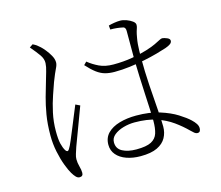

<svg xmlns="http://www.w3.org/2000/svg" viewBox="-107 -884 1215 1054"><g transform="rotate(-15 500.0 -356.5)"><path d="M404 -558 420 -574Q447 -552 480.5 -536Q514 -520 561 -520Q618 -520 667.5 -528.5Q717 -537 753.5 -548.5Q790 -560 808 -569Q831 -580 840 -585Q849 -590 856 -590Q867 -589 882.5 -582.5Q898 -576 898 -565Q898 -555 888.5 -547.5Q879 -540 859 -533Q838 -526 804 -516.5Q770 -507 728.5 -498.5Q687 -490 643 -484.5Q599 -479 557 -479Q527 -479 503 -485.5Q479 -492 455.5 -509.5Q432 -527 404 -558ZM593 -710 591 -733Q605 -737 623.5 -740Q642 -743 657 -743Q674 -743 693 -736Q712 -729 725.5 -719Q739 -709 739 -698Q739 -689 736.5 -681.5Q734 -674 730.5 -662.5Q727 -651 723 -627Q720 -611 718.5 -593.5Q717 -576 716.5 -556.5Q716 -537 716 -515Q716 -438 721 -360.5Q726 -283 731 -219Q736 -155 736 -120Q736 -86 720.5 -57.5Q705 -29 670 -12Q635 5 575 5Q531 5 495.5 -7.5Q460 -20 439.5 -44Q419 -68 419 -101Q419 -141 444 -166.5Q469 -192 512 -204.5Q555 -217 607 -217Q683 -217 740 -199Q797 -181 836 -156.5Q875 -132 896 -112Q910 -99 918.5 -86Q927 -73 927 -60Q927 -50 923 -43.5Q919 -37 909 -37Q900 -37 892 -43.5Q884 -50 874 -60Q842 -92 803 -120Q764 -148 712.5 -165.5Q661 -183 589 -183Q557 -183 525.5 -174Q494 -165 473 -148Q452 -131 452 -106Q452 -70 483 -53.5Q514 -37 562 -37Q619 -37 646.5 -51.5Q674 -66 683 -94Q692 -122 692 -165Q692 -189 690 -229.5Q688 -270 685.5 -319.5Q683 -369 681 -420Q679 -471 678 -516Q678 -536 678 -568Q678 -600 678 -631Q678 -662 678 -678Q678 -686 676.5 -690.5Q675 -695 672 -698.5Q669 -702 662 -703Q649 -706 631.5 -708Q614 -710 593 -710ZM141 -729 160 -742Q174 -735 181 -730Q188 -725 200 -714Q208 -707 222 -690Q236 -673 247.5 -652.5Q259 -632 259 -613Q259 -599 249 -579.5Q239 -560 220 -511Q211 -485 196.5 -443.5Q182 -402 171 -351.5Q160 -301 160 -248Q160 -202 166 -177Q172 -152 182 -135Q187 -127 192.5 -126Q198 -125 204 -135Q212 -147 224.5 -176.5Q237 -206 251.5 -241.5Q266 -277 279.5 -310Q293 -343 301 -362L326 -350Q319 -331 307.5 -300.5Q296 -270 284 -237.5Q272 -205 261.5 -177.5Q251 -150 246 -136Q239 -115 234 -99Q229 -83 229 -70Q229 -49 235 -28Q241 -7 241 10Q241 30 221 30Q210 30 200.5 20Q191 10 182 -5Q171 -23 157.5 -58.5Q144 -94 134.5 -139.5Q125 -185 125 -232Q125 -298 134 -350.5Q143 -403 154.5 -444Q166 -485 175 -515Q185 -551 193 -577Q201 -603 202 -624Q203 -648 186.5 -671.5Q170 -695 141 -729Z"/></g></svg>

Font: Noto Serif SC
Style: Regular
Weight: 200
Designer: Ryoko NISHIZUKA 西塚涼子 (kana & ideographs); Frank Grießhammer (Latin, Greek & Cyrillic); Wenlong ZHANG 张文龙 (bopomofo); San
Foundry: Adobe
Version: Version 2.001;hotconv 1.1.0;makeotfexe 2.6.0